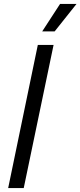

<svg xmlns="http://www.w3.org/2000/svg" viewBox="-20 -958 410 978"><path d="M21.6 0 172.6 -729H252.9L100.9 0ZM195 -798.1 285.9 -937.9H369.7L258.4 -798.1Z"/></svg>

Font: Mona Sans
Style: Italic
Weight: 200
Italic angle: -11.6951°
Designer: Deni Anggara
Foundry: GitHub
Version: Version 2.000